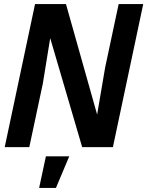

<svg xmlns="http://www.w3.org/2000/svg" viewBox="-20 -718 719 937"><path d="M151 -698H302L454 -159L493 -388L559 -698H679L531 0H381L225 -532L189 -310L123 0H3ZM204 45H318L253 199H171Z"/></svg>

Font: Azeret Mono Medium
Style: Italic
Weight: 500
Italic angle: -12°
Designer: Martin Vácha
Foundry: Displaay
Version: Version 1.000; Glyphs 3.0.3, build 3074